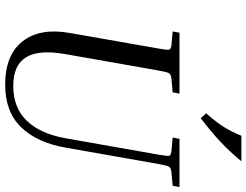

<svg xmlns="http://www.w3.org/2000/svg" viewBox="-128 -838 975 760"><g transform="rotate(90 360.0 -457.5)"><path d="M524 -653 529 -680H720L715 -653L660 -648Q645 -646 640 -639.5Q635 -633 629 -599L564 -230Q545 -118 484 -54Q423 10 315 10Q197 10 143 -59Q89 -128 110 -246L172 -599Q178 -633 176 -639.5Q174 -646 159 -648L104 -653L109 -680H350L345 -653L290 -648Q275 -646 270 -639.5Q265 -633 259 -599L194 -230Q175 -124 206 -73Q237 -22 320 -22Q406 -22 457.5 -75.5Q509 -129 527 -230L592 -599Q598 -633 596 -639.5Q594 -646 579 -648ZM447 -764 428 -786Q457 -818 477.5 -848.5Q498 -879 517 -925H618Q580 -879 539.5 -841Q499 -803 447 -764Z"/></g></svg>

Font: Inria Serif
Style: Italic
Weight: 400
Italic angle: -10°
Designer: Black Foundry Team
Foundry: Black Foundry
Version: Version 1.000; ttfautohint (v1.8.3)